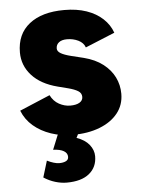

<svg xmlns="http://www.w3.org/2000/svg" viewBox="-52 -553 590 804"><g transform="rotate(-5 243.0 -151.5)"><path d="M239 12Q190 12 147.5 -2.5Q105 -17 74 -43.5Q43 -70 28 -108L156 -162Q169 -136 192 -123.5Q215 -111 239 -111Q264 -111 278 -119.5Q292 -128 292 -143Q292 -159 277.5 -168Q263 -177 236 -184L193 -195Q123 -213 85.5 -254.5Q48 -296 48 -351Q48 -428 101 -470Q154 -512 248 -512Q301 -512 341.5 -498Q382 -484 409.5 -458.5Q437 -433 449 -399L325 -348Q318 -368 296.5 -378.5Q275 -389 249 -389Q227 -389 215 -379.5Q203 -370 203 -354Q203 -342 217.5 -333.5Q232 -325 260 -318L313 -305Q360 -293 392 -268.5Q424 -244 440 -211.5Q456 -179 456 -142Q456 -95 428.5 -60.5Q401 -26 352 -7Q303 12 239 12ZM196 209Q173 209 148 201.5Q123 194 100 179L121 110Q135 117 148.5 121Q162 125 172 125Q189 125 200 119.5Q211 114 211 102Q211 86 195.5 77Q180 68 151 67L181 -7L268 -4L253 26Q288 38 306 60.5Q324 83 324 109Q324 155 291 182Q258 209 196 209Z"/></g></svg>

Font: Figtree ExtraBold
Style: Regular
Weight: 800
Designer: Erik Kennedy
Foundry: Erik Kennedy
Version: Version 2.002